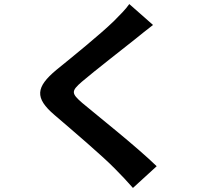

<svg xmlns="http://www.w3.org/2000/svg" viewBox="-20 -844 1040 946"><path d="M734 -721 617 -824C601 -800 569 -768 540 -739C473 -674 336 -563 257 -499C157 -415 149 -362 249 -277C340 -199 487 -74 548 -11C578 19 607 50 635 82L752 -25C650 -124 460 -274 385 -337C331 -384 330 -395 383 -441C450 -498 582 -600 647 -652C670 -671 703 -697 734 -721Z"/></svg>

Font: Noto Sans Mono CJK HK
Style: Bold
Weight: 700
Designer: Ryoko NISHIZUKA 西塚涼子 (kana, bopomofo & ideographs); Paul D. Hunt (Latin, Greek & Cyrillic); Sandoll Communications 산돌커뮤니
Foundry: Adobe
Version: Version 2.004;hotconv 1.0.118;makeotfexe 2.5.65603